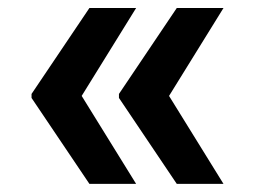

<svg xmlns="http://www.w3.org/2000/svg" viewBox="-20 -534 631 476"><path d="M201.7 -514.2H317.5L182.5 -296.2L317.5 -78.1H201.7L58.2 -291.2V-301.1ZM418.3 -514.2H534.1L399.1 -296.2L534.1 -78.1H418.3L274.9 -291.2V-301.1Z"/></svg>

Font: Riot Sans
Style: Bold
Weight: 600
Designer: Rasmus Andersson
Foundry: rsms
Version: Version 4.001